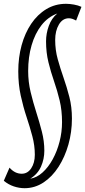

<svg xmlns="http://www.w3.org/2000/svg" viewBox="-47 -769 448 1009"><path d="M3 112Q31 144 67 144Q98 144 117 115.5Q136 87 136 44Q136 -4 123 -53Q110 -102 92.5 -154.5Q75 -207 62 -266.5Q49 -326 49 -394Q49 -467 66.5 -531Q84 -595 117 -644Q150 -693 196.5 -721Q243 -749 300 -749Q319 -749 341.5 -745Q364 -741 381 -733L353 -661Q342 -667 333 -670Q324 -673 315 -673Q282 -673 262.5 -640Q243 -607 243 -559Q243 -506 256.5 -457.5Q270 -409 287 -360.5Q304 -312 317.5 -259.5Q331 -207 331 -146Q331 -75 312.5 -9.5Q294 56 260.5 108Q227 160 181.5 190Q136 220 82 220Q54 220 25.5 210.5Q-3 201 -27 181ZM254 -698Q205 -680 171 -636.5Q137 -593 119 -531Q101 -469 101 -396Q101 -339 114 -285Q127 -231 143.5 -179.5Q160 -128 173 -77.5Q186 -27 186 23Q186 67 168.5 106.5Q151 146 112 170Q146 165 176.5 137.5Q207 110 230 68Q253 26 266 -24.5Q279 -75 279 -127Q279 -189 266.5 -241Q254 -293 237 -342Q220 -391 207.5 -442Q195 -493 195 -552Q195 -593 209.5 -633Q224 -673 254 -698Z"/></svg>

Font: Georama Condensed
Style: Italic
Weight: 400
Width: 3
Italic angle: -9°
Designer: Jean-Baptiste Levee
Foundry: Production Type
Version: Version 1.000